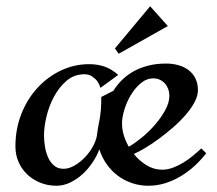

<svg xmlns="http://www.w3.org/2000/svg" viewBox="-20 -590 702 620"><path d="M526.9 -280.8Q526.9 -292 523.2 -302.2Q519.5 -312.5 512.9 -320.1Q506.3 -327.6 496.6 -332.3Q486.8 -336.9 475.1 -336.9Q453.1 -336.9 434.6 -321.3Q416 -305.7 402.6 -283.2Q389.2 -260.7 381.6 -235.8Q374 -210.9 374 -191.9Q374 -171.4 380.1 -152.1Q386.2 -132.8 396 -116.2Q414.1 -126.5 437 -145Q460 -163.6 479.7 -186.3Q499.5 -209 513.2 -233.6Q526.9 -258.3 526.9 -280.8ZM307.1 -276.9 346.2 -296.9Q357.9 -315.9 374.3 -332Q390.6 -348.1 411.9 -359.9Q433.1 -371.6 459.2 -378.2Q485.4 -384.8 517.1 -384.8Q537.1 -384.8 555.7 -379.6Q574.2 -374.5 588.4 -364Q602.5 -353.5 610.8 -337.2Q619.1 -320.8 619.1 -298.8Q619.1 -280.3 608.2 -259.8Q597.2 -239.3 579.3 -218.8Q561.5 -198.2 538.8 -178.5Q516.1 -158.7 493.2 -141.8Q470.2 -125 449 -112.3Q427.7 -99.6 412.1 -92.8Q428.7 -71.8 452.4 -56.9Q476.1 -42 503.9 -42Q521 -42 538.6 -48.6Q556.2 -55.2 572.5 -65.2Q588.9 -75.2 603.5 -87.4Q618.2 -99.6 629.9 -110.8L646 -95.2Q628.9 -73.2 608.2 -54.2Q587.4 -35.2 563.7 -21Q540 -6.8 513.7 1.5Q487.3 9.8 459 9.8Q431.2 9.8 406 1.2Q380.9 -7.3 360.4 -22.7Q339.8 -38.1 324.5 -59.8Q309.1 -81.5 300.8 -107.9Q293.5 -87.4 279.5 -66.4Q265.6 -45.4 247.6 -28.6Q229.5 -11.7 207.5 -1Q185.5 9.8 162.1 9.8Q134.3 9.8 110.1 0Q85.9 -9.8 68.1 -26.6Q50.3 -43.5 40 -66.7Q29.8 -89.8 29.8 -117.2Q29.8 -173.8 49.1 -222.4Q68.4 -271 101.3 -306.6Q134.3 -342.3 177.2 -362.5Q220.2 -382.8 268.1 -382.8Q295.4 -382.8 318.1 -374.8Q340.8 -366.7 361.8 -348.1L304.2 -306.2Q300.8 -318.8 293.5 -328.6Q287.1 -336.9 276.1 -344Q265.1 -351.1 248 -350.1Q216.8 -348.6 193.4 -327.9Q169.9 -307.1 154.1 -277.3Q138.2 -247.6 130.1 -213.6Q122.1 -179.7 122.1 -151.9Q122.1 -137.7 124.8 -119.1Q127.4 -100.6 134.3 -84Q141.1 -67.4 153.6 -56.2Q166 -44.9 185.1 -44.9Q203.1 -44.9 221.9 -56.2Q240.7 -67.4 256.3 -84.2Q272 -101.1 282.2 -121.3Q292.5 -141.6 293.9 -159.2Q295.4 -172.4 297.6 -183.1Q299.8 -193.8 302 -206.5Q304.2 -219.2 305.7 -235.8Q307.1 -252.4 307.1 -276.9ZM363.3 -416.5 351.1 -433.6 464.8 -569.8 522 -505.9Z"/></svg>

Font: Redressed
Style: Regular
Weight: 400
Designer: Astigmatic (AOETI)
Foundry: Astigmatic (AOETI)
Version: Version 1.001